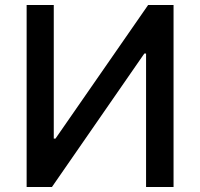

<svg xmlns="http://www.w3.org/2000/svg" viewBox="-20 -747 800 767"><path d="M86.4 -727.1H194.8V-193.4H201.7L571.8 -727.1H673.3V0H563.5V-533.2H556.6L187.5 0H86.4Z"/></svg>

Font: Interop Med
Style: Regular
Weight: 500
Designer: Rasmus Andersson, Google, Jang Haemin
Foundry: jhaemin
Version: Version 1.007